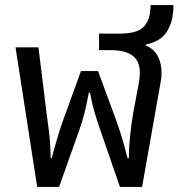

<svg xmlns="http://www.w3.org/2000/svg" viewBox="-20 -734 708 754"><path d="M126 0 41 -548H131L163 -289Q167 -259 172.5 -215.5Q178 -172 179 -113H183Q199 -172 209.5 -206.5Q220 -241 233 -276L298 -455H365L431 -276Q443 -243 454.5 -207.5Q466 -172 481 -113H486Q486 -151 490.5 -197.5Q495 -244 503 -289L525 -408Q538 -476 510.5 -506.5Q483 -537 415 -537H369V-602H450Q521 -602 546 -630.5Q571 -659 571 -709V-714H661V-709Q661 -652 636.5 -611.5Q612 -571 552 -559V-556Q582 -543 596 -519.5Q610 -496 613 -469Q616 -442 612 -418L538 0H451L375 -220Q360 -263 351 -294Q342 -325 333 -371H329Q320 -322 311.5 -289Q303 -256 290 -219L212 0Z"/></svg>

Font: Go Noto Current
Style: Regular
Weight: 400
Designer: Monotype Design Team
Foundry: Monotype Imaging Inc.
Version: Version 2.007; ttfautohint (v1.8) -l 8 -r 50 -G 200 -x 14 -D